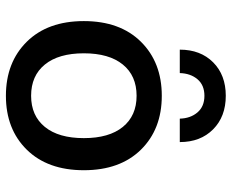

<svg xmlns="http://www.w3.org/2000/svg" viewBox="-86 -676 773 640"><g transform="rotate(90 300.0 -356.5)"><path d="M454.1 -569.8H376Q375 -605.5 355.2 -628.7Q335.4 -651.9 299.8 -651.9Q264.2 -651.9 244.6 -628.7Q225.1 -605.5 224.1 -569.8H146Q146 -638.7 188.2 -680.9Q230.5 -723.1 299.8 -723.1Q369.1 -723.1 411.6 -680.9Q454.1 -638.7 454.1 -569.8ZM119.6 -440.2Q188.5 -509.8 299.8 -509.8Q411.1 -509.8 479.5 -440.2Q547.9 -370.6 547.9 -250Q547.9 -129.4 479.5 -59.8Q411.1 9.8 299.8 9.8Q188.5 9.8 119.6 -59.8Q50.8 -129.4 50.8 -250Q50.8 -370.6 119.6 -440.2ZM299.8 -425.8Q232.9 -425.8 195.6 -379.9Q158.2 -334 158.2 -250Q158.2 -166 195.6 -120.1Q232.9 -74.2 299.8 -74.2Q366.2 -74.2 403.6 -120.1Q440.9 -166 440.9 -250Q440.9 -334 403.6 -379.9Q366.2 -425.8 299.8 -425.8Z"/></g></svg>

Font: Work Sans Medium
Style: Regular
Weight: 500
Designer: Wei Huang
Foundry: Wei Huang
Version: Version 2.012